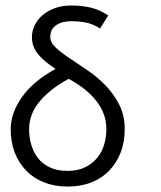

<svg xmlns="http://www.w3.org/2000/svg" viewBox="-20 -668 586 699"><path d="M163.1 -533.2Q163.1 -513.2 183.1 -494.6Q203.1 -476.1 233.2 -456.1Q263.2 -436 298.6 -412.1Q334 -388.2 364 -357.2Q394 -326.2 414.1 -287.1Q434.1 -248 434.1 -198.2Q434.1 -150.9 419.4 -113Q404.8 -75.2 377.9 -47.1Q351.1 -19 312.5 -3.9Q273.9 11.2 226.1 11.2Q179.2 11.2 140.6 -3.9Q102.1 -19 75 -47.1Q47.9 -75.2 33.4 -113Q19 -150.9 19 -198.2Q19 -255.9 59.6 -314Q100.1 -372.1 182.1 -417Q164.1 -429.2 148.4 -441.7Q132.8 -454.1 121.3 -467.5Q109.9 -481 103 -497.1Q96.2 -513.2 96.2 -533.2Q96.2 -554.2 105.7 -574.7Q115.2 -595.2 133.5 -611.6Q151.9 -627.9 178.5 -637.9Q205.1 -647.9 238.8 -647.9Q279.8 -647.9 312 -639.9Q344.2 -631.8 374 -611.8L344.2 -564Q320.8 -580.1 294.9 -585.4Q269 -590.8 238.8 -590.8Q206.1 -590.8 184.6 -576.4Q163.1 -562 163.1 -533.2ZM367.2 -198.2Q367.2 -253.9 331.1 -300Q294.9 -346.2 230 -380.9Q165 -346.2 125.5 -300Q85.9 -253.9 85.9 -196.8Q85.9 -168.9 93.5 -142.1Q101.1 -115.2 117.4 -93.5Q133.8 -71.8 160.9 -58.8Q188 -45.9 226.1 -45.9Q264.2 -45.9 291 -59.6Q317.9 -73.2 335 -94.7Q352.1 -116.2 359.6 -143.1Q367.2 -169.9 367.2 -198.2Z"/></svg>

Font: Anonymous Pro
Style: Regular
Weight: 400
Monospace: yes
Designer: Mark Simonson
Version: Version 1.002